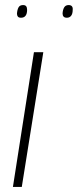

<svg xmlns="http://www.w3.org/2000/svg" viewBox="-20 -738 307 758"><path d="M66 0H31L114 -532H151ZM244 -668Q235 -668 231 -672.5Q227 -677 227 -685Q228 -700 233.5 -709Q239 -718 251 -718Q260 -718 264 -713Q268 -708 267 -699Q267 -684 261 -676Q255 -668 244 -668ZM63 -668Q54 -668 50.5 -672.5Q47 -677 47 -684Q48 -699 53 -708.5Q58 -718 71 -718Q80 -718 83.5 -713Q87 -708 87 -699Q87 -684 81 -676Q75 -668 63 -668Z"/></svg>

Font: Georama ExtraCondensed Thin ExtraLight
Style: Italic
Weight: 250
Italic angle: -9°
Version: Version 1.001